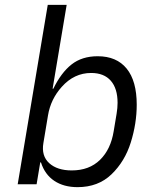

<svg xmlns="http://www.w3.org/2000/svg" viewBox="-20 -760 640 792"><path d="M177 -740H255L197 -394H200Q232 -460 275 -494Q318 -528 383 -528Q461 -528 502.5 -477Q544 -426 544 -328Q544 -251 519.5 -172.5Q495 -94 440 -41Q385 12 300 12Q243 12 204 -14Q165 -40 149 -90H146L131 0H53ZM449 -219 461 -291Q465 -315 465 -336Q465 -395 437 -427Q409 -459 356 -459Q286 -459 235 -402Q189 -351 178 -284L159 -170Q150 -117 183 -87Q216 -57 276 -57Q348 -57 392.5 -100.5Q437 -144 449 -219Z"/></svg>

Font: iA Writer Mono V
Style: Regular
Weight: 400
Italic angle: -9.5°
Designer: Mike Abbink, Paul van der Laan, Pieter van Rosmalen
Foundry: Bold Monday
Version: Version 2.000